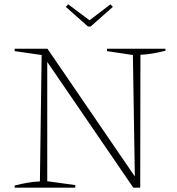

<svg xmlns="http://www.w3.org/2000/svg" viewBox="-20 -870 821 890"><path d="M476 -644H747V-635Q688 -619 631 -616L630 0H598L199 -583V-30L329 -12V0H48V-10Q79 -18 108 -23Q137 -28 165 -29L173 -615L48 -633V-644H200L605 -52L596 -615L476 -633ZM388 -747 285 -838 296 -850 395 -776 492 -850 503 -838 400 -747Z"/></svg>

Font: Piazzolla Thin
Style: Regular
Weight: 100
Designer: Juan Pablo del Peral
Foundry: Huerta Tipografica
Version: Version 1.330